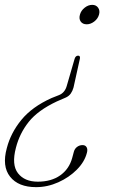

<svg xmlns="http://www.w3.org/2000/svg" viewBox="-39 -626 475 790"><path d="M263.5 -266Q259.5 -251.5 252.2 -241.2Q245 -231 232.5 -225L194.5 -208.5Q117 -172 79.2 -124.5Q41.5 -77 26.5 -18Q8 52 35 86.8Q62 121.5 116.5 121.5Q172 121.5 208.8 95.5Q245.5 69.5 258 24L265 -2Q268.5 -14.5 278.5 -21.8Q288.5 -29 300.5 -29Q312.5 -29 317.5 -20Q322.5 -11 318.5 3Q309 40 277.2 72Q245.5 104 201 124Q156.5 144 109.5 144Q36.5 144 2.5 101Q-31.5 58 -11 -16.5Q5 -79 49 -132.8Q93 -186.5 173 -222.5L204.5 -235Q227.5 -244.5 235.5 -272L268 -384Q272 -397 282.5 -397Q292.5 -397 289.5 -383.5ZM340.5 -606Q356.5 -606 364.8 -594.2Q373 -582.5 368.5 -566Q363.5 -548.5 348.5 -537.2Q333.5 -526 318 -526Q301 -526 293 -537.5Q285 -549 290 -566Q294.5 -582.5 309.2 -594.2Q324 -606 340.5 -606Z"/></svg>

Font: Fraunces 9pt Thin
Style: Italic
Weight: 100
Italic angle: -16°
Version: Version 1.000;[b76b70a41]